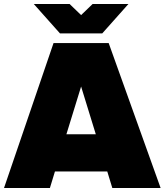

<svg xmlns="http://www.w3.org/2000/svg" viewBox="-25 -934 818 954"><path d="M508 -82H248L223 0H-5L241 -720H515L773 0H533ZM451 -267 378 -504 305 -267ZM143 -914H321L378 -859L435 -914H613L483 -768H273Z"/></svg>

Font: Aspekta 1000
Style: Regular
Weight: 1000
Designer: Ivo Dolenc
Version: Version 2.000